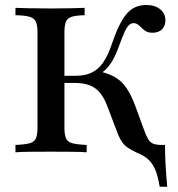

<svg xmlns="http://www.w3.org/2000/svg" viewBox="-20 -602 705 759"><path d="M611.3 136.3Q604.8 96.8 594.8 71.4Q584.7 46 567.3 29.4Q550 12.9 522.6 2.4Q498.4 -8.9 483.5 -19.4Q468.5 -29.8 458.5 -46.8Q448.4 -63.7 437.9 -93.5L407.3 -174.2Q394.4 -211.3 377 -233.1Q359.7 -254.8 335.1 -264.5Q310.5 -274.2 274.2 -274.2H216.9V-302.4H278.2Q316.1 -302.4 342.3 -314.9Q368.5 -327.4 387.9 -355.2Q407.3 -383.1 423.4 -431.5Q442.7 -487.9 462.1 -521Q481.5 -554 504.4 -568.1Q527.4 -582.3 558.1 -582.3Q591.9 -582.3 612.9 -565.7Q633.9 -549.2 633.9 -521.8Q633.9 -499.2 620.2 -485.9Q606.5 -472.6 583.1 -472.6Q566.9 -472.6 557.3 -478.2Q547.6 -483.9 540.3 -491.5Q533.1 -499.2 525.4 -504.8Q517.7 -510.5 508.1 -510.5Q498.4 -510.5 489.9 -502.8Q481.5 -495.2 472.2 -475Q462.9 -454.8 450 -418.5Q438.7 -387.1 426.6 -365.7Q414.5 -344.4 400.8 -330.2Q387.1 -316.1 369.4 -306.5L366.9 -321Q407.3 -312.9 434.3 -297.2Q461.3 -281.5 480.2 -253.6Q499.2 -225.8 516.1 -179.8L547.6 -93.5Q557.3 -66.1 565.3 -52.4Q573.4 -38.7 585.9 -33.9Q598.4 -29 621 -29H632.3Q632.3 11.3 634.7 52.4Q637.1 93.5 641.1 136.3ZM41.1 0V-29Q79 -30.6 97.6 -35.9Q116.1 -41.1 122.2 -55.6Q128.2 -70.2 128.2 -98.4V-472.6Q128.2 -500.8 122.2 -515.3Q116.1 -529.8 97.6 -535.5Q79 -541.1 41.1 -541.9V-571Q60.5 -570.2 96 -569.4Q131.5 -568.5 180.6 -568.5Q228.2 -568.5 261.7 -569.4Q295.2 -570.2 314.5 -571V-541.9Q279.8 -541.1 262.9 -535.5Q246 -529.8 240.3 -515.7Q234.7 -501.6 234.7 -472.6V-98.4Q234.7 -70.2 240.7 -55.6Q246.8 -41.1 265.7 -35.9Q284.7 -30.6 322.6 -29V0Q301.6 -1.6 265.3 -2Q229 -2.4 181.5 -2.4Q133.1 -2.4 97.2 -2Q61.3 -1.6 41.1 0Z"/></svg>

Font: Playfair SemiBold
Style: Regular
Weight: 600
Designer: Claus Eggers Sørensen
Foundry: Claus Eggers Sørensen
Version: Version 2.001;gftools[0.9.30]